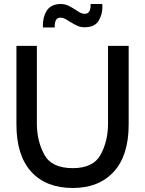

<svg xmlns="http://www.w3.org/2000/svg" viewBox="-20 -929 724 958"><path d="M62 -700H164V-312Q164 -227 200.5 -158.5Q237 -90 343 -90Q446 -90 482.5 -158Q519 -226 519 -312V-700H622V-308Q622 -153 547.5 -72Q473 9 343 9Q210 9 136 -72Q62 -153 62 -308ZM212 -874Q234 -909 283 -909Q303 -909 319.5 -901.5Q336 -894 357 -880Q360 -878 369.5 -872Q379 -866 387 -863Q395 -860 402 -860Q419 -860 425.5 -872.5Q432 -885 432 -900Q432 -905 432 -909H490Q491 -901 491 -894Q491 -856 471.5 -824.5Q452 -793 402 -793Q382 -793 366.5 -800Q351 -807 328 -821Q313 -831 303 -836Q293 -841 283 -841Q265 -841 259 -828.5Q253 -816 253 -801Q253 -797 253 -792H194Q194 -798 194 -804Q194 -843 212 -874Z"/></svg>

Font: Lopes Sans Medium
Style: Regular
Weight: 500
Designer: Gabriel Lam, Diego Maldonado
Foundry: TypeRant, Foresti Design
Version: Version 4.000